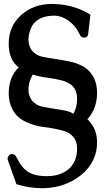

<svg xmlns="http://www.w3.org/2000/svg" viewBox="-20 -738 540 989"><path d="M242.7 168.5Q276.4 166 307.4 150.6Q338.4 135.3 357.4 105Q377 73.2 377 28.3V22.9Q375.5 -22.9 342.3 -46.9Q326.7 -58.6 304.7 -64.9Q257.8 -77.6 207.8 -83.3Q157.7 -88.9 110.4 -111.8Q66.9 -132.3 45.9 -171.4Q24.9 -210.4 24.9 -255.9Q24.9 -341.3 76.2 -390.6Q24.9 -430.2 24.9 -513.2Q24.9 -601.1 86.4 -658.2Q151.4 -717.8 248 -717.8Q255.4 -717.8 262.7 -717.3Q366.7 -712.9 445.8 -662.1L434.1 -562Q432.1 -544.4 414.6 -544.4Q410.6 -544.4 408.7 -544.9Q396 -545.9 388.7 -564.5Q371.1 -602.5 336.4 -628.9Q301.8 -655.3 263.7 -657.2H256.8Q218.8 -657.2 189 -643.6Q170.9 -634.8 158.7 -622.1Q147.5 -610.8 140.1 -593.3Q132.3 -577.6 129.4 -561Q126.5 -547.4 126.5 -534.2Q126.5 -518.1 130.9 -504.9Q139.2 -477.5 160.2 -462.9Q173.8 -452.1 193.4 -446.8Q204.6 -443.8 220.2 -441.4Q235.8 -439 253.9 -436Q279.3 -431.6 308.3 -427Q337.4 -422.4 365.7 -414.6Q415 -397.9 438.5 -372.6Q455.6 -354 467.3 -329.1Q480 -297.9 480 -260.7Q480 -178.2 430.2 -124Q431.2 -123.5 438.5 -115.7Q456.1 -95.7 467.3 -71.8Q480 -40.5 480 -3.4Q480 95.7 397.9 163.6Q356 197.3 303.7 214.8Q265.1 228 215.8 231Q206.1 231.4 196.3 231.4Q130.4 231.4 64.5 210.9L20.5 86.9Q19 83 19 79.6Q19 71.8 23.9 65.9Q29.8 55.2 42.5 55.2H44.4Q57.1 56.6 66.4 74.2Q94.2 133.3 134.8 152.8Q168 169.4 219.7 169.4Q231 169.4 242.7 168.5ZM357.9 -152.3Q377 -183.1 377 -228.5V-233.9Q375.5 -280.3 342.8 -304.2Q325.2 -315.9 304.7 -322.3Q265.1 -332.5 222.9 -337.9Q180.7 -343.3 148.9 -354Q146 -350.6 140.1 -336.4Q132.3 -321.3 129.4 -303.7Q126.5 -290 126.5 -276.9Q126.5 -260.7 130.9 -247.6Q139.6 -219.7 160.2 -206.1Q173.3 -194.8 193.4 -189.9Q210.4 -185.5 253.9 -178.7Q279.3 -174.3 308.3 -169.7Q337.4 -165 357.9 -152.3Z"/></svg>

Font: Caudex
Style: Bold
Weight: 700
Version: Version 1.01